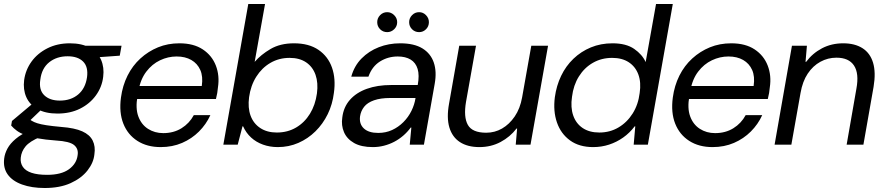

<svg xmlns="http://www.w3.org/2000/svg" viewBox="-43 -725 4430 962"><path d="M181 217Q116 217 67.5 199.5Q19 182 -4.5 149Q-28 116 -22 69Q-19 44 -5.5 19Q8 -6 36 -29.5Q64 -53 109 -73L159 -39Q106 -17 85 8.5Q64 34 61 65Q58 91 71.5 111Q85 131 115.5 141Q146 151 193 151Q264 151 302.5 123Q341 95 346 52Q351 21 328.5 2Q306 -17 237 -21Q183 -25 145 -32Q107 -39 82.5 -48.5Q58 -58 41.5 -70Q25 -82 13 -96L17 -119L129 -213L178 -189L82 -97L96 -133Q106 -126 116.5 -119.5Q127 -113 144 -107.5Q161 -102 190 -97.5Q219 -93 264 -89Q331 -84 369 -67Q407 -50 421.5 -20.5Q436 9 430 48Q426 90 395.5 129Q365 168 311 192.5Q257 217 181 217ZM245 -156Q184 -156 144.5 -178.5Q105 -201 88.5 -239Q72 -277 78 -324Q85 -375 115 -416.5Q145 -458 194.5 -483Q244 -508 307 -508Q368 -508 407.5 -485.5Q447 -463 463.5 -425Q480 -387 474 -340Q468 -289 437.5 -247Q407 -205 358 -180.5Q309 -156 245 -156ZM257 -221Q312 -221 348.5 -251.5Q385 -282 393 -338Q400 -390 373.5 -416.5Q347 -443 296 -443Q241 -443 203.5 -413Q166 -383 159 -326Q151 -275 178.5 -248Q206 -221 257 -221ZM375 -433 360 -496H566L557 -446Z M762 12Q694 12 645.5 -19Q597 -50 575 -105.5Q553 -161 563 -236Q571 -296 596 -346Q621 -396 660.5 -432Q700 -468 749 -488Q798 -508 856 -508Q927 -508 973 -477.5Q1019 -447 1038.5 -396.5Q1058 -346 1049 -287Q1048 -274 1045.5 -259Q1043 -244 1039 -229H625L636 -294H968Q975 -342 960.5 -374.5Q946 -407 915.5 -424.5Q885 -442 842 -442Q799 -442 759 -423Q719 -404 690 -366Q661 -328 651 -271L646 -243Q635 -183 650 -142Q665 -101 698.5 -79.5Q732 -58 775 -58Q827 -58 866.5 -82.5Q906 -107 928 -148H1011Q990 -102 954 -66Q918 -30 869.5 -9Q821 12 762 12Z M1349 12Q1309 12 1274.5 -0.5Q1240 -13 1215 -36Q1190 -59 1175 -92H1172L1148 0H1076L1201 -705H1285L1233 -415Q1264 -451 1312.5 -479.5Q1361 -508 1430 -508Q1505 -508 1553 -475Q1601 -442 1620.5 -386Q1640 -330 1630 -260Q1623 -202 1599 -153Q1575 -104 1537.5 -67Q1500 -30 1452 -9Q1404 12 1349 12ZM1344 -61Q1398 -61 1440.5 -86Q1483 -111 1510 -155Q1537 -199 1545 -257Q1552 -310 1538 -350Q1524 -390 1491 -412.5Q1458 -435 1408 -435Q1355 -435 1312 -410Q1269 -385 1241 -340.5Q1213 -296 1205 -238Q1198 -185 1212.5 -145.5Q1227 -106 1261 -83.5Q1295 -61 1344 -61Z M1825 12Q1767 12 1731 -8.5Q1695 -29 1680.5 -63Q1666 -97 1672 -136Q1678 -188 1710 -224.5Q1742 -261 1795 -280Q1848 -299 1916 -299H2050Q2059 -348 2049.5 -379.5Q2040 -411 2014.5 -426.5Q1989 -442 1950 -442Q1901 -442 1861 -417Q1821 -392 1803 -341H1717Q1732 -395 1768.5 -432Q1805 -469 1855 -488.5Q1905 -508 1962 -508Q2032 -508 2073.5 -482.5Q2115 -457 2130.5 -411.5Q2146 -366 2135 -305L2081 0H2010L2018 -86H2015Q1998 -63 1977 -45Q1956 -27 1932 -14.5Q1908 -2 1881 5Q1854 12 1825 12ZM1852 -59Q1890 -59 1921.5 -73.5Q1953 -88 1978 -113Q2003 -138 2018.5 -169.5Q2034 -201 2039 -234H1912Q1864 -234 1831 -222.5Q1798 -211 1781.5 -190Q1765 -169 1761 -142Q1756 -104 1780 -81.5Q1804 -59 1852 -59ZM1897 -564Q1876 -564 1861.5 -578.5Q1847 -593 1847 -614Q1847 -634 1861.5 -649Q1876 -664 1897 -664Q1917 -664 1932 -649Q1947 -634 1947 -614Q1947 -593 1932 -578.5Q1917 -564 1897 -564ZM2057 -564Q2036 -564 2021.5 -578.5Q2007 -593 2007 -614Q2007 -634 2021.5 -649Q2036 -664 2057 -664Q2077 -664 2091.5 -649Q2106 -634 2106 -614Q2106 -593 2091.5 -578.5Q2077 -564 2057 -564Z M2359 12Q2300 12 2261.5 -13Q2223 -38 2208.5 -86.5Q2194 -135 2207 -206L2258 -496H2342L2292 -215Q2279 -139 2301 -99.5Q2323 -60 2393 -60Q2436 -60 2472.5 -81Q2509 -102 2536 -141.5Q2563 -181 2573 -237L2619 -496H2703L2615 0H2541L2548 -81H2545Q2513 -39 2465 -13.5Q2417 12 2359 12Z M2929 12Q2859 12 2813 -21.5Q2767 -55 2747.5 -111.5Q2728 -168 2737 -238Q2745 -296 2768.5 -345Q2792 -394 2830 -430.5Q2868 -467 2917.5 -487.5Q2967 -508 3026 -508Q3094 -508 3134.5 -480Q3175 -452 3192 -414L3244 -705H3328L3203 0H3132L3140 -92H3137Q3112 -59 3079.5 -36Q3047 -13 3009 -0.5Q2971 12 2929 12ZM2960 -61Q3013 -61 3056 -86.5Q3099 -112 3127 -156.5Q3155 -201 3162 -259Q3170 -312 3155.5 -351.5Q3141 -391 3107.5 -413Q3074 -435 3024 -435Q2971 -435 2928 -410.5Q2885 -386 2857.5 -342Q2830 -298 2823 -240Q2815 -187 2829 -146.5Q2843 -106 2876.5 -83.5Q2910 -61 2960 -61Z M3527 12Q3459 12 3410.5 -19Q3362 -50 3340 -105.5Q3318 -161 3328 -236Q3336 -296 3361 -346Q3386 -396 3425.5 -432Q3465 -468 3514 -488Q3563 -508 3621 -508Q3692 -508 3738 -477.5Q3784 -447 3803.5 -396.5Q3823 -346 3814 -287Q3813 -274 3810.5 -259Q3808 -244 3804 -229H3390L3401 -294H3733Q3740 -342 3725.5 -374.5Q3711 -407 3680.5 -424.5Q3650 -442 3607 -442Q3564 -442 3524 -423Q3484 -404 3455 -366Q3426 -328 3416 -271L3411 -243Q3400 -183 3415 -142Q3430 -101 3463.5 -79.5Q3497 -58 3540 -58Q3592 -58 3631.5 -82.5Q3671 -107 3693 -148H3776Q3755 -102 3719 -66Q3683 -30 3634.5 -9Q3586 12 3527 12Z M3838 0 3925 -496H4000L3993 -415H3996Q4028 -458 4075.5 -483Q4123 -508 4182 -508Q4240 -508 4278.5 -483.5Q4317 -459 4331.5 -410.5Q4346 -362 4334 -290L4283 0H4199L4248 -281Q4262 -357 4236 -396.5Q4210 -436 4148 -436Q4105 -436 4067.5 -415.5Q4030 -395 4004 -356Q3978 -317 3968 -259L3922 0Z"/></svg>

Font: DM Sans 36pt
Style: Italic
Weight: 400
Italic angle: -10°
Designer: Colophon Foundry, Jonny Pinhorn
Foundry: Colophon Foundry
Version: Version 4.004;gftools[0.9.30]